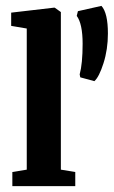

<svg xmlns="http://www.w3.org/2000/svg" viewBox="-20 -633 387 653"><path d="M301 -357 253 -370 251 -380Q261 -417 261 -484Q261 -552 241 -579L245 -595L325 -613Q347 -589 347 -519Q347 -465 332 -418Q317 -371 301 -357ZM22 0V-48L71 -56V-536L18 -545V-590L164 -607H166L187 -592V-56L236 -48V0Z"/></svg>

Font: Aikya
Style: Bold
Weight: 700
Designer: Neelakash Kshetrimayum (Latin subset based on Merriweather by Eben Sorkin)
Foundry: Brand New Type
Version: Version 1.00 b005